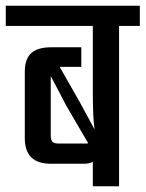

<svg xmlns="http://www.w3.org/2000/svg" viewBox="-40 -646 505 666"><path d="M445 -626V-556H373V0H282V-85Q271 -78 250 -78H136Q46 -78 46 -167V-397Q46 -441 68 -461.5Q90 -482 138 -482H242V-414H167L236 -293L288 -197Q282 -236 282 -325V-556H-20V-626ZM165 -148H254Q263 -148 266 -149L189 -281Q177 -304 157.5 -341.5Q138 -379 136 -382V-178Q136 -160 142 -154Q148 -148 165 -148Z"/></svg>

Font: Teko Regular
Style: Regular
Weight: 400
Designer: Manushi Parikh, Jonny Pinhorn
Foundry: Indian Type Foundry
Version: Version 1.105;PS 1.0;hotconv 1.0.78;makeotf.lib2.5.61930; tt